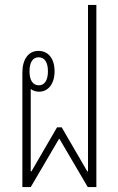

<svg xmlns="http://www.w3.org/2000/svg" viewBox="-20 -761 482 781"><path d="M71 -466V0H105L220 -196H222L337 0H372V-741H338V-64H335L231 -243H212L108 -64H105V-399C114 -392 126 -388 139 -388C176 -388 202 -420 202 -471C202 -522 177 -554 136 -554C96 -554 71 -520 71 -466ZM138 -414C114 -414 100 -434 100 -471C100 -508 114 -528 137 -528C161 -528 175 -508 175 -471C175 -434 161 -414 138 -414Z"/></svg>

Font: Noto Sans Thai Looped ExtraCondensed ExtraLight
Style: Regular
Weight: 200
Width: 2
Designer: Sasikarn Vongin, Ben Mitchell
Foundry: The Fontpad Ltd
Version: Version 1.001